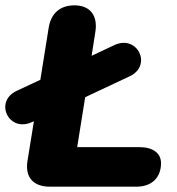

<svg xmlns="http://www.w3.org/2000/svg" viewBox="-61 -699 663 719"><path d="M125 0H451C506 0 542 -33 542 -88C542 -126 511 -148 461 -148H228L258 -335L424 -413C511 -453 454 -571 367 -530L282 -490L296 -579C306 -640 277 -679 218 -679C163 -679 129 -648 121 -593L90 -400L2 -359C-85 -319 -28 -201 59 -242L66 -245L42 -97C32 -36 63 0 125 0Z"/></svg>

Font: SN Pro Heavy
Style: Italic
Weight: 800
Italic angle: -9°
Designer: Tobias Whetton
Foundry: Supernotes
Version: Version 1.001;Glyphs 3.2 (3249)